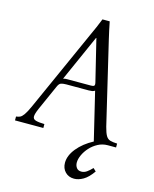

<svg xmlns="http://www.w3.org/2000/svg" viewBox="-161 -776 879 1099"><g transform="rotate(15 279.0 -226.5)"><path d="M487 -100Q496 -65 505.5 -49Q515 -33 530.5 -28.5Q546 -24 572 -23V0H523Q492 0 465.5 14Q439 28 419 50Q399 72 388 96.5Q377 121 377 141Q377 159 386.5 172Q396 185 415 185Q432 185 447 174.5Q462 164 478 147L495 163Q467 203 439 219Q411 235 385 235Q353 235 332.5 214Q312 193 312 160Q312 117 347 74Q382 31 440 0L372 -283Q365 -278 356 -276.5Q347 -275 337 -275H204Q184 -275 172.5 -271Q161 -267 153 -248L87 -100Q72 -66 72 -50Q72 -34 89.5 -29Q107 -24 141 -23V0H-27V-23Q-15 -24 -4.5 -28.5Q6 -33 17.5 -49Q29 -65 45 -100L263 -586Q275 -612 286 -637Q297 -662 307 -688H350Q355 -662 360.5 -637Q366 -612 372 -586ZM342 -305Q355 -305 360 -309.5Q365 -314 361 -330L301 -576H299L177 -302Q183 -304 190 -304.5Q197 -305 204 -305Z"/></g></svg>

Font: Bona Nova
Style: Italic
Weight: 400
Italic angle: -4°
Designer: Mateusz Machalski
Foundry: Capitalics
Version: Version 4.001; ttfautohint (v1.8.3)